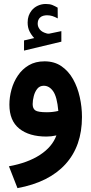

<svg xmlns="http://www.w3.org/2000/svg" viewBox="-20 -702 470 987"><path d="M155.8 -506.3Q141.1 -522 131.6 -541.3Q122.1 -560.5 122.1 -586.4Q122.1 -605.5 127.4 -620.6Q132.8 -635.7 142.1 -647.5Q155.3 -664.1 174.8 -672.9Q194.3 -681.6 214.8 -681.6Q235.8 -681.6 249 -676.3Q262.2 -670.9 276.4 -662.6L276.9 -607.4Q262.2 -615.2 249.5 -619.4Q236.8 -623.5 221.7 -623.5Q212.9 -623.5 203.1 -621.1Q193.4 -618.7 186 -611.8Q173.8 -600.6 173.8 -580.1Q173.8 -564.9 184.1 -551.3Q194.3 -537.6 217.8 -530.8Q220.2 -530.3 222.7 -529.5Q225.1 -528.8 227.5 -528.8Q230 -528.8 231.9 -528.8L295.4 -542V-487.8L103.5 -441.9V-494.1ZM270 -5.9Q243.7 0 218.8 0Q129.9 0 79.1 -40.8Q28.3 -81.5 28.3 -164.1Q28.3 -202.6 39.1 -241.7Q49.8 -280.8 72 -313.7Q94.2 -346.7 128.2 -366.7Q162.1 -386.7 209 -386.7Q259.3 -386.7 295.7 -361.8Q332 -336.9 355.5 -295.2Q378.9 -253.4 390.1 -202.6Q401.4 -151.9 401.4 -100.6Q401.4 48.8 316.4 142.1Q231.4 235.4 69.8 265.1L25.9 152.8Q122.6 135.3 185.5 94.2Q248.5 53.2 270 -5.9ZM279.8 -131.8Q273.4 -204.1 253.4 -232.7Q233.4 -261.2 205.1 -261.2Q184.1 -261.2 171.6 -245.6Q159.2 -230 153.6 -207.8Q147.9 -185.5 147.9 -166.5Q147.9 -144 161.6 -134.5Q175.3 -125 221.2 -125Q251.5 -125 279.8 -131.8Z"/></svg>

Font: Vazir FD-WOL
Style: Bold-FD-WOL
Weight: 700
Designer: Saber Rastikerdar
Foundry: Saber Rastikerdar
Version: Version 30.1.0